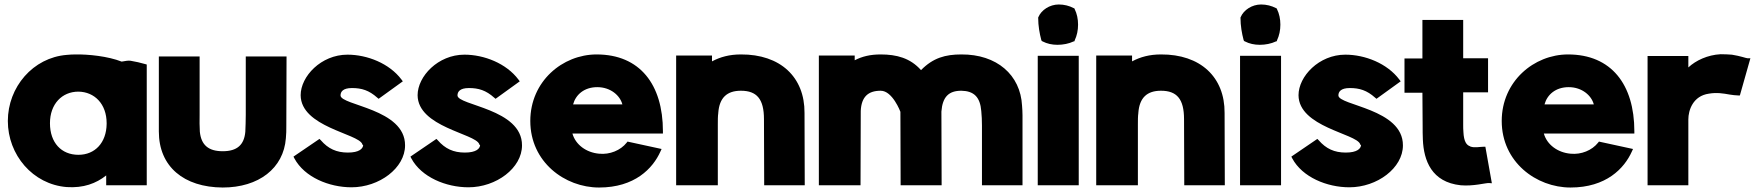

<svg xmlns="http://www.w3.org/2000/svg" viewBox="-20 -827 7848 857"><path d="M15 -287C15 -136 126 -4 278 8C352 13 409 -8 454 -44V0H635V-539L628 -541C608 -547 585 -552 562 -556H561C550 -557 541 -555 523 -552C462 -576 375 -585 316 -584C302 -584 289 -583 278 -582C127 -570 15 -438 15 -287ZM203 -277C203 -363 257 -418 330 -418C402 -417 456 -363 456 -277V-274C455 -190 404 -136 330 -136C254 -136 203 -190 203 -277Z M689 -240C689 -83 801 9 974 10C1135 10 1246 -76 1256 -210C1258 -228 1258 -246 1258 -265L1259 -575H1077V-315C1077 -289 1076 -262 1075 -239C1070 -181 1039 -152 974 -152C910 -152 878 -180 872 -239C871 -263 870 -288 871 -315V-575H689Z M1290 -128 1294 -120C1339 -36 1449 9 1549 9C1673 9 1788 -77 1788 -178C1789 -342 1500 -356 1500 -401C1500 -417 1510 -434 1551 -434C1594 -434 1627 -424 1664 -391L1670 -386L1778 -464L1772 -472C1718 -544 1619 -583 1531 -583C1413 -583 1322 -486 1322 -402C1323 -260 1579 -231 1597 -184L1598 -181L1601 -179C1600 -164 1584 -146 1533 -146C1482 -146 1445 -163 1412 -201L1406 -207Z M1812 -128 1816 -120C1861 -36 1971 9 2071 9C2195 9 2310 -77 2310 -178C2311 -342 2022 -356 2022 -401C2022 -417 2032 -434 2073 -434C2116 -434 2149 -424 2186 -391L2192 -386L2300 -464L2294 -472C2240 -544 2141 -583 2053 -583C1935 -583 1844 -486 1844 -402C1845 -260 2101 -231 2119 -184L2120 -181L2123 -179C2122 -164 2106 -146 2055 -146C2004 -146 1967 -163 1934 -201L1928 -207Z M2347 -287C2347 -104 2501 10 2654 10C2813 10 2894 -75 2928 -151L2933 -162L2781 -195L2777 -190C2750 -156 2702 -136 2654 -141C2597 -146 2549 -181 2535 -231H2939V-241C2939 -450 2836 -584 2643 -584C2491 -584 2347 -464 2347 -287ZM2538 -361C2550 -405 2588 -438 2646 -438C2706 -438 2748 -400 2758 -361Z M2998 0H3184V-273C3184 -291 3184 -308 3186 -322V-323C3191 -391 3225 -422 3287 -422C3358 -422 3390 -385 3390 -295L3391 0H3572L3571 -323C3572 -483 3463 -585 3287 -584C3237 -584 3195 -573 3158 -553V-579H2998Z M3635 0H3821L3822 -332C3825 -395 3855 -422 3911 -422C3964 -422 3999 -328 3999 -328L4000 0H4183L4182 -329C4187 -395 4215 -422 4271 -422C4327 -421 4355 -394 4360 -331C4362 -310 4363 -290 4363 -267V0H4544V-312C4544 -327 4543 -342 4542 -355C4535 -493 4429 -585 4271 -584C4200 -584 4145 -569 4091 -514C4043 -568 3982 -584 3911 -584C3864 -584 3828 -575 3795 -558V-579H3635Z M4612 0H4795V-578H4612ZM4614 -747C4614 -712 4620 -678 4628 -648L4630 -644L4634 -642C4653 -632 4676 -627 4700 -627C4725 -627 4751 -632 4772 -642L4776 -643L4777 -647C4787 -668 4792 -692 4792 -717C4792 -742 4787 -766 4777 -786L4776 -789L4772 -791C4753 -801 4730 -807 4706 -807C4665 -807 4628 -782 4615 -751L4614 -749Z M4873 0H5059V-273C5059 -291 5059 -308 5061 -322V-323C5066 -391 5100 -422 5162 -422C5233 -422 5265 -385 5265 -295L5266 0H5447L5446 -323C5447 -483 5338 -585 5162 -584C5112 -584 5070 -573 5033 -553V-579H4873Z M5515 0H5698V-578H5515ZM5517 -747C5517 -712 5523 -678 5531 -648L5533 -644L5537 -642C5556 -632 5579 -627 5603 -627C5628 -627 5654 -632 5675 -642L5679 -643L5680 -647C5690 -668 5695 -692 5695 -717C5695 -742 5690 -766 5680 -786L5679 -789L5675 -791C5656 -801 5633 -807 5609 -807C5568 -807 5531 -782 5518 -751L5517 -749Z M5744 -128 5748 -120C5793 -36 5903 9 6003 9C6127 9 6242 -77 6242 -178C6243 -342 5954 -356 5954 -401C5954 -417 5964 -434 6005 -434C6048 -434 6081 -424 6118 -391L6124 -386L6232 -464L6226 -472C6172 -544 6073 -583 5985 -583C5867 -583 5776 -486 5776 -402C5777 -260 6033 -231 6051 -184L6052 -181L6055 -179C6054 -164 6038 -146 5987 -146C5936 -146 5899 -163 5866 -201L5860 -207Z M6249 -413H6329L6330 -265C6330 -245 6330 -224 6331 -204C6335 -110 6370 -14 6500 0C6558 5 6611 -11 6627 -10L6639 -9L6610 -172H6602C6584 -172 6562 -166 6543 -173H6542V-174C6526 -179 6514 -195 6512 -238V-239C6511 -249 6511 -258 6511 -271V-415H6622V-567H6511V-738H6329V-566H6249Z M6683 -287C6683 -104 6837 10 6990 10C7149 10 7230 -75 7264 -151L7269 -162L7117 -195L7113 -190C7086 -156 7038 -136 6990 -141C6933 -146 6885 -181 6871 -231H7275V-241C7275 -450 7172 -584 6979 -584C6827 -584 6683 -464 6683 -287ZM6874 -361C6886 -405 6924 -438 6982 -438C7042 -438 7084 -400 7094 -361Z M7334 0H7516V-294C7516 -334 7536 -399 7608 -409C7643 -415 7672 -410 7700 -405C7714 -403 7727 -401 7738 -401H7746L7793 -567H7780C7774 -567 7749 -577 7710 -583H7709C7695 -584 7679 -585 7660 -585C7602 -582 7549 -557 7516 -526V-577H7334Z"/></svg>

Font: Rabbid Highway Sign IV
Style: Blk
Weight: 400
Foundry: Cannot Into Space Fonts
Version: Version 0.277